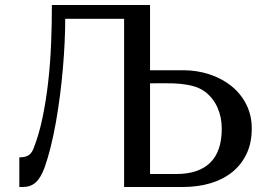

<svg xmlns="http://www.w3.org/2000/svg" viewBox="-20 -746 1053 766"><path d="M475.1 0V-670.9H240.2Q240.2 -626.5 237.8 -575.4Q235.4 -524.4 230.7 -470.9Q226.1 -417.5 219 -363Q211.9 -308.6 202.9 -257.6Q193.8 -206.5 182.4 -160.4Q170.9 -114.3 157.7 -77.1Q142.1 -35.2 121.8 -17.6Q101.6 0 71.8 0H57.1V-118.2Q71.3 -118.2 80.6 -120.8Q89.8 -123.5 96.2 -128.2Q102.5 -132.8 106.4 -139.2Q110.4 -145.5 113.3 -152.3Q135.3 -207.5 149.4 -275.4Q163.6 -343.3 172.1 -418Q180.7 -492.7 183.8 -571.3Q187 -649.9 187 -726.1H578.6V-465.8H710.4Q765.6 -465.8 815.4 -449.5Q865.2 -433.1 902.8 -403.1Q940.4 -373 962.4 -329.8Q984.4 -286.6 984.4 -233.4Q984.4 -175.3 963.4 -131.6Q942.4 -87.9 905.5 -58.6Q868.7 -29.3 818.6 -14.6Q768.6 0 710.4 0ZM578.6 -51.8H683.6Q772.5 -51.8 818.6 -96.9Q864.7 -142.1 864.7 -232.4Q864.7 -278.3 847.9 -316.4Q831.1 -354.5 798.3 -379.9Q778.3 -394.5 753.7 -401.6Q729 -408.7 700.7 -411.4Q672.4 -414.1 641.4 -413.8Q610.4 -413.6 578.6 -413.6Z"/></svg>

Font: Federov2
Style: Regular
Weight: 400
Designer: Olexa M. Volochay | Cyreal.org
Foundry: Olexa M. Volochay | Cyreal.org
Version: Version 1.000